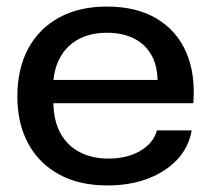

<svg xmlns="http://www.w3.org/2000/svg" viewBox="-20 -557 643 586"><path d="M308 9Q222 9 160.5 -24.5Q99 -58 66 -119Q33 -180 33 -262Q33 -347 66 -408.5Q99 -470 160.5 -503.5Q222 -537 306 -537Q397 -537 458.5 -500Q520 -463 548.5 -397Q577 -331 570 -242H143Q144 -187 165 -149.5Q186 -112 223.5 -92.5Q261 -73 311 -73Q368 -73 408 -96.5Q448 -120 459 -159H565Q556 -107 520.5 -69.5Q485 -32 430.5 -11.5Q376 9 308 9ZM142 -301 135 -313H470L461 -301Q462 -353 443 -387.5Q424 -422 389 -439.5Q354 -457 306 -457Q258 -457 222 -438.5Q186 -420 165.5 -385Q145 -350 142 -301Z"/></svg>

Font: Mona Sans SemiExpanded Medium
Style: Regular
Weight: 500
Width: 6
Designer: Deni Anggara
Foundry: GitHub
Version: Version 2.000